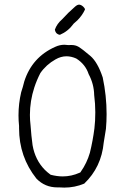

<svg xmlns="http://www.w3.org/2000/svg" viewBox="-20 -832 540 846"><path d="M395 -413.1Q399.9 -374.5 399.9 -337.4Q399.9 -297.9 396 -266.1Q389.2 -212.4 376 -158.7Q362.8 -113.3 335.9 -75.2L334 -72.3L330.6 -70.8Q294.4 -54.7 256.3 -54.7Q231.4 -54.7 203.1 -62Q188.5 -72.8 177.7 -83.5Q134.8 -127 123.5 -192.4Q117.7 -234.9 114.7 -278.8Q111.8 -302.2 111.8 -325.7Q111.8 -387.2 131.3 -446.8Q141.6 -478.5 157.7 -509.8Q183.1 -546.9 224.6 -570.3Q248.5 -584 272.9 -584Q293.9 -584 315.9 -574.2Q356.4 -548.8 370.6 -505.4Q394 -461.9 395 -413.1ZM61.5 -323.7Q61.5 -300.8 64 -276.9Q64 -271.5 64 -267.1Q64 -141.1 140.6 -44.9Q178.2 -6.3 232.4 -6.3Q235.8 -6.3 240.7 -6.3Q252.9 -5.4 263.7 -5.4Q309.1 -5.4 351.1 -22.9Q426.8 -95.2 437 -203.6L446.8 -264.2Q449.7 -296.9 449.7 -329.1Q449.7 -410.2 432.6 -490.7Q410.2 -558.1 378.4 -585.4Q344.7 -614.3 325.7 -626Q312.5 -633.8 293.5 -633.8Q288.6 -633.8 281.7 -633.3Q271.5 -634.8 263.7 -634.8Q243.2 -634.8 223.1 -625.5Q121.1 -580.1 86.9 -473.1Q81.1 -448.7 73.2 -425.3Q61.5 -375 61.5 -323.7ZM308.6 -800.8Q279.8 -775.9 254.4 -747.6Q230.5 -727.1 221.7 -701.2Q224.6 -686 235.4 -681.2Q238.8 -679.2 244.1 -678.7Q279.8 -693.8 303.7 -726.6L304.7 -728Q314 -735.4 320.8 -742.2Q342.3 -763.7 354.5 -790Q353.5 -796.9 346.7 -802.7Q336.9 -811.5 328.4 -811.5Q319.8 -811.5 308.6 -800.8ZM114.7 -278.8Q114.7 -278.8 114.7 -278.8ZM395 -413.1V-413.6Q395 -413.6 395 -413.1ZM370.6 -505.4 370.1 -506.3Q370.1 -505.9 370.6 -505.4Z"/></svg>

Font: NaikaiFont
Style: ExtraLight
Weight: 200
Version: Version 1.89